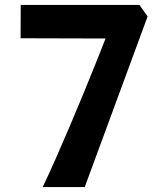

<svg xmlns="http://www.w3.org/2000/svg" viewBox="-20 -763 668 783"><path d="M154 0Q178 -50 205.8 -112.8Q233.5 -175.5 262.5 -243.5Q291.5 -311.5 319 -378.2Q346.5 -445 370 -503.8Q393.5 -562.5 410.5 -606L64 -607L64.5 -743H548.5L582 -696L325.5 0Z"/></svg>

Font: Merriweather Sans
Style: Bold
Weight: 700
Designer: Eben Sorkin
Foundry: Eben Sorkin
Version: Version 1.008; ttfautohint (v1.7.19-72a1) -l 8 -r 50 -G 200 